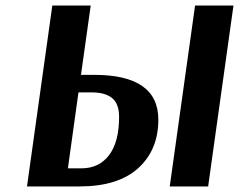

<svg xmlns="http://www.w3.org/2000/svg" viewBox="-20 -670 859 690"><path d="M77 0 168 -650H306L271 -401H318Q549 -401 549 -240Q549 -131 476.5 -65.5Q404 0 266 0ZM309 -338H262L224 -65H272Q336 -65 372 -112.5Q408 -160 408 -250Q408 -297 383 -317.5Q358 -338 309 -338ZM819 -650 728 0H590L681 -650Z"/></svg>

Font: Arsenal
Style: Bold Italic
Weight: 700
Italic angle: -9°
Designer: Andrij Shevchenko
Foundry: Stairsfor.com
Version: Version 1.000